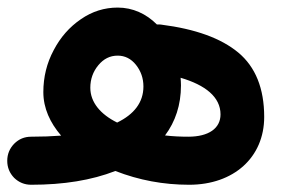

<svg xmlns="http://www.w3.org/2000/svg" viewBox="-84 -455 768 517"><path d="M-64.5 -22C-64.5 -3.9 -58.1 11.2 -45.9 23.9C-33.2 36.1 -18.1 42.5 0 42.5C87.4 42.5 162.6 30.3 226.6 5.4C290.5 30.3 356.4 42.5 425.3 42.5C545.4 42.5 627.4 -31.2 627.4 -140.1C627.4 -216.8 604 -274.9 557.6 -313.5C511.2 -352.1 441.9 -377 350.1 -388.7C347.7 -389.2 344.7 -389.2 342.3 -389.2H338.4C309.6 -418 273.4 -434.6 232.9 -434.6C197.3 -434.6 164.1 -424.3 133.8 -403.3C103 -382.3 78.6 -354.5 60.5 -319.8C42 -285.2 32.7 -247.6 32.7 -207C32.7 -163.6 50.8 -124.5 80.6 -89.8C55.7 -87.9 28.8 -86.9 0 -86.9C-18.1 -86.9 -33.2 -80.6 -45.9 -67.9C-58.1 -55.2 -64.5 -40 -64.5 -22ZM159.2 -218.8C159.2 -241.7 166.5 -262.2 180.7 -279.3C194.8 -296.4 211.9 -305.2 232.9 -305.2C252.4 -305.2 269 -296.9 282.2 -280.3C295.4 -263.7 302.2 -244.1 302.2 -222.2C302.2 -179.2 276.9 -147 231.4 -125C187 -147 159.2 -179.2 159.2 -218.8ZM403.3 -225.1C403.3 -231.9 402.8 -238.8 402.3 -245.6C468.8 -226.1 509.8 -193.8 509.8 -147C509.8 -109.4 478 -86.9 422.9 -86.9C401.9 -86.9 380.9 -87.9 360.4 -90.3C388.2 -127.4 403.3 -172.4 403.3 -225.1Z"/></svg>

Font: Mikhak
Style: Bold
Weight: 700
Designer: Amin Abedi
Version: Version 3.2